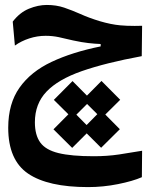

<svg xmlns="http://www.w3.org/2000/svg" viewBox="-20 -449 626 787"><path d="M340.8 317.9Q176.3 317.9 95 262.5Q13.7 207 13.7 74.7Q13.7 -24.4 60.1 -89.8Q106.4 -155.3 191.4 -195.3Q276.4 -235.4 392.6 -258.8V-268.6Q368.7 -269.5 342.3 -272.5Q315.9 -275.4 279.8 -283.2Q245.6 -291.5 220 -296.9Q194.3 -302.2 167 -302.2Q132.8 -302.2 99.9 -291.5Q66.9 -280.8 41 -262.2L32.2 -360.4Q61 -397.9 98.6 -413.3Q136.2 -428.7 171.9 -428.7Q210.9 -428.7 243.2 -417.7Q275.4 -406.7 309.6 -391.6Q343.8 -376 388.7 -362.3Q435.1 -348.6 472.7 -345.2Q498.5 -342.8 532.2 -342.8Q546.9 -342.8 562.5 -343.3L561 -218.8Q412.6 -191.4 315.4 -157.5Q218.3 -123.5 170.7 -73.5Q123 -23.4 123 52.2Q123 104.5 145 135Q167 165.5 219.7 178.5Q272.5 191.4 364.3 191.4Q419.4 191.4 468.3 184.1Q517.1 176.8 562.5 168.9L561.5 277.3Q524.4 293.5 463.6 305.7Q402.8 317.9 340.8 317.9ZM275.9 157.2 199.2 81.1 260.3 19.5 200.7 -39.6 277.3 -116.7 336.4 -57.1 396 -117.2 472.7 -40 411.6 20.5 471.2 80.6 394.5 156.7 335.4 97.7ZM335 63.5 378.9 19 336.9 -22.9 293 21Z"/></svg>

Font: CaskaydiaCove NF SemiBold
Style: Regular
Weight: 600
Designer: Aaron Bell
Foundry: Saja Typeworks
Version: Version 2111.001; VTT 6.35;Nerd Fonts 3.2.1